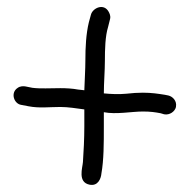

<svg xmlns="http://www.w3.org/2000/svg" viewBox="-20 -615 546 551"><path d="M390 -295C412 -295 425 -293 441 -290L451 -287C467 -284 482 -295 485 -308V-309C488 -325 476 -338 463 -341L453 -343C434 -346 415 -349 390 -349C376 -349 359 -348 342 -346C321 -344 299 -345 278 -347C278 -377 281 -412 281 -440C281 -474 282 -511 290 -537L296 -561C298 -570 294 -577 292 -581C278 -607 246 -592 241 -573L235 -551C227 -518 225 -480 225 -441C225 -417 223 -386 222 -356L204 -358C188 -361 170 -362 153 -362C124 -362 96 -360 73 -363L53 -367C47 -368 38 -368 31 -363C9 -349 20 -317 41 -314L62 -310C93 -304 121 -308 153 -308C176 -308 199 -304 222 -301V-253C222 -216 220 -180 218 -150C217 -134 202 -92 237 -85C262 -80 270 -104 271 -117C278 -156 278 -204 278 -252V-293C313 -286 358 -295 390 -295Z"/></svg>

Font: Stray Cat
Style: Bd
Weight: 700
Version: Version 1.0